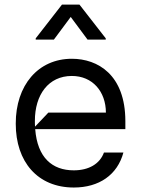

<svg xmlns="http://www.w3.org/2000/svg" viewBox="-20 -810 618 841"><path d="M363.6 -636.4H443.2V-642L328.1 -789.8H251.4L136.4 -642V-636.4H215.9L289.8 -735.8ZM529.1 -279.8C528.8 -483 408 -552.6 294.7 -552.6C146.7 -552.6 48.7 -436.1 49 -268.5C48.7 -100.9 145.2 11.4 303.3 11.4C413.7 11.4 494.3 -43.7 520.6 -142H435.4C417.3 -92 368.6 -63.9 303.3 -63.9C208.5 -63.9 143.8 -119.7 134.2 -244.3H529.1ZM133.5 -255.3C132.8 -263.1 132.8 -271.3 132.8 -279.8C132.5 -395.2 192.5 -477.3 294.7 -477.3C385.3 -477.3 443.5 -409.1 443.9 -316.8H191.8Z"/></svg>

Font: Riot Sans 2.0
Style: Regular
Weight: 400
Designer: Rasmus Andersson
Foundry: rsms
Version: Version 3.006;hotconv 1.0.109;makeotfexe 2.5.65596